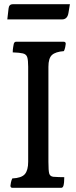

<svg xmlns="http://www.w3.org/2000/svg" viewBox="-20 -980 365 920"><path d="M40 -80Q30 -80 30 -90Q30 -94 32.5 -106Q35 -118 39 -125Q83 -127 99 -145.5Q115 -164 115 -205V-660Q115 -692 110.5 -706Q106 -720 90 -724Q74 -728 41 -729Q41 -742 43 -753.5Q45 -765 46 -770Q49 -780 57 -780H285Q295 -780 295 -770Q295 -766 292.5 -754Q290 -742 286 -735Q246 -732 229 -716.5Q212 -701 212 -660V-205Q212 -161 216 -148Q220 -135 235 -133Q245 -132 261.5 -131.5Q278 -131 288 -131Q288 -104 284 -90Q281 -80 273 -80ZM21 -939Q23 -960 42 -960H315L308 -918Q303 -887 277 -887H15Z"/></svg>

Font: Gowun Batang
Style: Bold
Weight: 700
Designer: Yanghee Ryu
Foundry: Yanghee Ryu
Version: Version 2.000